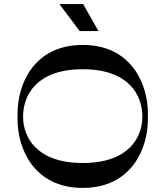

<svg xmlns="http://www.w3.org/2000/svg" viewBox="-20 -920 804 940"><path d="M387 -900H271L370 -768H462ZM704 -366C704 -506 625 -700 385 -700C145 -700 66 -506 66 -366V-334C66 -194 145 0 385 0C625 0 704 -194 704 -334ZM385 -122C158 -122 93 -249 93 -349C93 -453 158 -581 385 -581C612 -581 677 -453 677 -349C677 -249 612 -122 385 -122Z"/></svg>

Font: Space Cowgirl Medium
Style: Regular
Weight: 600
Designer: Valery Marier
Foundry: Valery Marier
Version: Version 1.000;hotconv 1.0.109;makeotfexe 2.5.65596